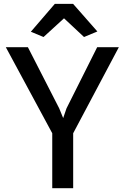

<svg xmlns="http://www.w3.org/2000/svg" viewBox="-20 -992 657 1012"><path d="M255.4 0H365.7V-289.6L606.4 -743.2H492.2L330.6 -420.9L313 -369.6L292 -420.9L127 -743.2H10.7L255.4 -289.6ZM209.5 -796.9 317.4 -895.5 422.9 -796.9 493.2 -826.2 365.2 -971.7H269L142.6 -824.7Z"/></svg>

Font: Merriweather Sans
Style: Regular
Weight: 400
Designer: Eben Sorkin ( eben@eyebytes.com )
Foundry: Eben Sorkin
Version: Version 1.003